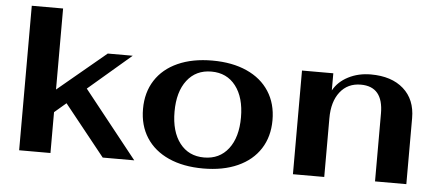

<svg xmlns="http://www.w3.org/2000/svg" viewBox="-48 -788 2050 904"><g transform="rotate(5 977.0 -336.5)"><path d="M463 0 271 -240 216 -193V0H68V-683H216V-300L444 -490H562L360 -317L612 0Z M632 -245Q632 -323 669 -380.5Q706 -438 775 -469Q844 -500 938 -500Q1032 -500 1101 -469Q1170 -438 1207 -380.5Q1244 -323 1244 -245Q1244 -167 1207 -109.5Q1170 -52 1101 -21Q1032 10 938 10Q844 10 775 -21Q706 -52 669 -109.5Q632 -167 632 -245ZM1095 -245Q1095 -339 1053 -393.5Q1011 -448 938 -448Q865 -448 823 -393.5Q781 -339 781 -245Q781 -151 823 -96.5Q865 -42 938 -42Q1011 -42 1053 -96.5Q1095 -151 1095 -245Z M1362 -490H1510V-409Q1533 -451 1580.5 -475.5Q1628 -500 1687 -500Q1785 -500 1841.5 -450Q1898 -400 1898 -312V0H1750V-321Q1750 -448 1644 -448Q1582 -448 1546 -402Q1510 -356 1510 -278V0H1362Z"/></g></svg>

Font: Fahkwang
Style: Bold
Weight: 700
Designer: Suppakit Chalermlarp | Katatrad Co.,Ltd.
Foundry: Cadson Demak Co.,Ltd.
Version: Version 1.000; ttfautohint (v1.6)